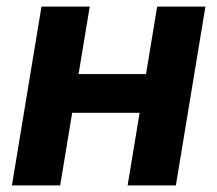

<svg xmlns="http://www.w3.org/2000/svg" viewBox="-20 -561 658 581"><path d="M462.4 -336.9 442.9 -219.7H157.7L176.8 -336.9ZM251.5 -541 162.1 0H16.1L105.5 -541ZM601.6 -541 512.2 0H366.2L455.6 -541Z"/></svg>

Font: Inter 17pt
Style: Bold Italic
Weight: 700
Italic angle: -9.3988°
Version: Version 4.001;git-66647c0bb